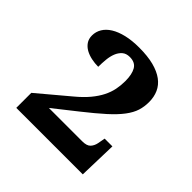

<svg xmlns="http://www.w3.org/2000/svg" viewBox="-125 -830 649 649"><g transform="rotate(45 200.0 -505.0)"><path d="M340.8 -617.2Q340.8 -595.2 334.7 -575.7Q328.6 -556.2 312.5 -534.7Q296.4 -513.2 268.3 -487.8Q240.2 -462.4 196.8 -428.2L115.2 -363.8H274.9Q296.4 -363.8 305.2 -373.3Q314 -382.8 316.9 -397L321.8 -423.8H358.9L355 -286.1H37.1V-357.9L147 -450.2Q172.9 -471.7 189.7 -491.9Q206.5 -512.2 216.3 -531.7Q226.1 -551.3 230 -570.8Q233.9 -590.3 233.9 -610.8Q233.9 -643.1 223.4 -661.1Q212.9 -679.2 187 -679.2Q169.9 -679.2 159.7 -670.2Q149.4 -661.1 143.8 -647Q138.2 -632.8 136.5 -615Q134.8 -597.2 134.8 -580.1Q118.2 -580.1 102.1 -583.5Q85.9 -586.9 73.2 -594Q60.5 -601.1 52.7 -612.5Q44.9 -624 44.9 -640.1Q44.9 -658.2 54.2 -673.6Q63.5 -689 81.5 -700.2Q99.6 -711.4 126.2 -717.8Q152.8 -724.1 187 -724.1Q227.5 -724.1 256.6 -716.6Q285.6 -709 304.4 -695.1Q323.2 -681.2 332 -661.4Q340.8 -641.6 340.8 -617.2Z"/></g></svg>

Font: Sahl Naskh
Style: Bold
Weight: 700
Designer: Pascal Zoghbi
Version: Version 1.001